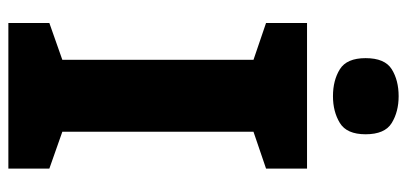

<svg xmlns="http://www.w3.org/2000/svg" viewBox="-277 -696 973 459"><g transform="rotate(90 209.5 -466.5)"><path d="M383 0H35V-98L123 -129V-586L35 -616V-714H383V-616L295 -586V-129L383 -98ZM210 -933Q247 -933 274 -916.5Q301 -900 301 -854Q301 -809 274 -792.5Q247 -776 210 -776Q172 -776 145.5 -792.5Q119 -809 119 -854Q119 -900 145.5 -916.5Q172 -933 210 -933Z"/></g></svg>

Font: Noto Sans Lao Looped ExtraBold
Style: Regular
Weight: 800
Designer: Mark Frömberg, Ben Mitchell
Foundry: The Fontpad Ltd
Version: Version 1.002; ttfautohint (v1.8.4.7-5d5b)